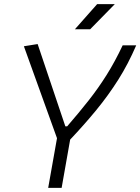

<svg xmlns="http://www.w3.org/2000/svg" viewBox="-20 -914 683 934"><path d="M214.4 0 257.3 -241.7 96.2 -689 163.1 -699.7 297.9 -299.3H306.6Q363.8 -365.2 411.1 -425.3Q458.5 -485.4 499 -550Q539.6 -614.7 576.7 -693.4H642.6Q603.5 -602.5 555.2 -526.1Q506.8 -449.7 448.7 -378.9Q390.6 -308.1 321.3 -234.9L279.8 0ZM344.2 -771.5 452.6 -894H538.6L418.5 -771.5Z"/></svg>

Font: Cascadia Code PL Light
Style: Italic
Weight: 300
Italic angle: -10°
Monospace: yes
Designer: Aaron Bell
Foundry: Saja Typeworks
Version: Version 2404.023; ttfautohint (v1.8.4)